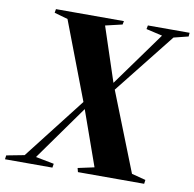

<svg xmlns="http://www.w3.org/2000/svg" viewBox="-104 -827 922 911"><g transform="rotate(10 357.0 -372.0)"><path d="M-21.5 0 -19 -19 67 -35.5 319.5 -360 405.5 -423 610.5 -707 532.5 -725 536 -743H737L735.5 -725L665.5 -707.5L416.5 -393.5L332 -331L121.5 -36L210 -19L207 0ZM330 0 325 -19 403.5 -36 304 -316.5 300.5 -325.5 155 -707 90 -725.5 93 -743.5H420.5L417 -726.5L336 -707.5L426 -435.5L430 -426L584 -36.5L651.5 -19L649 0Z"/></g></svg>

Font: Merriweather 144pt ExtraBold
Style: Italic
Weight: 800
Italic angle: -7.8°
Version: Version 2.101